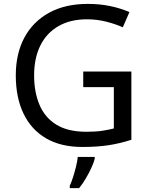

<svg xmlns="http://www.w3.org/2000/svg" viewBox="-20 -744 768 985"><path d="M407 -377H654V-27Q596 -8 537 1Q478 10 403 10Q292 10 216 -34.5Q140 -79 100.5 -161.5Q61 -244 61 -357Q61 -469 105 -551Q149 -633 231.5 -678.5Q314 -724 431 -724Q491 -724 544.5 -713Q598 -702 644 -682L610 -604Q572 -621 524.5 -633Q477 -645 426 -645Q341 -645 280 -610Q219 -575 187 -510.5Q155 -446 155 -357Q155 -272 182.5 -206.5Q210 -141 269 -104.5Q328 -68 424 -68Q471 -68 504 -73Q537 -78 564 -85V-297H407ZM466 70Q462 88 449.5 115.5Q437 143 420.5 171Q404 199 386 221H338V209Q346 192 354.5 165.5Q363 139 370 110.5Q377 82 379 61H466Z"/></svg>

Font: Noto Sans Thaana
Style: Regular
Weight: 400
Designer: Monotype Design Team
Foundry: Monotype Imaging Inc.
Version: Version 2.001